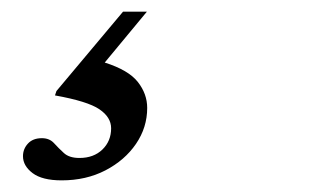

<svg xmlns="http://www.w3.org/2000/svg" viewBox="-20 -45 540 330"><path d="M86 265Q52.5 265 36 252.5Q19.5 240 19.5 223.5Q19.5 211 28 201.8Q36.5 192.5 52 192.5Q65 192.5 72.8 201Q80.5 209.5 89.8 218Q99 226.5 116.5 226.5Q141 226.5 156 212Q171 197.5 171 175.5Q171 156.5 150.8 142.8Q130.5 129 74.5 119L77 111.5L191.5 -25H232.5L160 62.5Q201 75.5 217 96Q233 116.5 233 140.5Q233 174 213.8 202.2Q194.5 230.5 161.2 247.8Q128 265 86 265Z"/></svg>

Font: Newsreader 16pt SemiBold
Style: Italic
Weight: 600
Italic angle: -17°
Designer: Hugues Gentile
Foundry: Production Type
Version: Version 1.003; ttfautohint (v1.8.3)